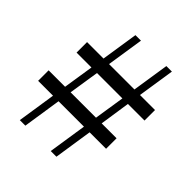

<svg xmlns="http://www.w3.org/2000/svg" viewBox="-195 -832 957 957"><g transform="rotate(45 283.5 -353.5)"><path d="M100 0 131 -203H26V-277H142L167 -438H62V-512H178L208 -707H247L217 -512H396L426 -707H465L435 -512H541V-438H424L400 -277H505V-203H389L358 0H318L349 -203H170L139 0ZM181 -277H360L385 -438H206Z"/></g></svg>

Font: Cactus Classical Serif
Style: Regular
Weight: 400
Designer: Henry Chan (via Glyphwiki)、田海東、宇文滿月
Foundry: Moonlit Owen
Version: Version 1.000